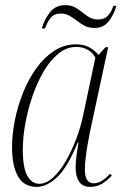

<svg xmlns="http://www.w3.org/2000/svg" viewBox="-20 -719 478 749"><path d="M123 10Q74 10 50.5 -30.5Q27 -71 27 -146Q27 -195 38 -250Q49 -305 70 -357.5Q91 -410 121.5 -452.5Q152 -495 191 -520.5Q230 -546 276 -546Q308 -546 329 -534Q350 -522 364 -505L392 -535H402L330 -200Q326 -180 321.5 -153.5Q317 -127 314 -101Q311 -75 311 -58Q311 -4 345 -4Q362 -4 377 -13.5Q392 -23 410 -41L416 -34Q399 -15 378.5 -2.5Q358 10 333 10Q302 10 288.5 -10.5Q275 -31 275 -65Q275 -86 278.5 -112.5Q282 -139 286 -163H283Q244 -67 203.5 -28.5Q163 10 123 10ZM133 -2Q160 -2 186.5 -26Q213 -50 236 -89.5Q259 -129 277.5 -177.5Q296 -226 306 -277L352 -494Q341 -515 321 -525.5Q301 -536 278 -536Q240 -536 207.5 -509.5Q175 -483 149.5 -439Q124 -395 106 -342Q88 -289 78.5 -235.5Q69 -182 69 -136Q69 -63 87 -32.5Q105 -2 133 -2ZM348 -610Q326 -610 310 -618.5Q294 -627 280 -638Q266 -649 251 -657.5Q236 -666 218 -666Q189 -666 175.5 -647Q162 -628 156 -608H143Q152 -641 174 -670Q196 -699 235 -699Q256 -699 272 -690.5Q288 -682 301.5 -670.5Q315 -659 329.5 -651Q344 -643 363 -643Q388 -643 402 -659Q416 -675 422 -696H434Q425 -664 405 -637Q385 -610 348 -610Z"/></svg>

Font: Noto Serif Display Condensed ExtraLight
Style: Italic
Weight: 200
Width: 3
Italic angle: -12°
Designer: Monotype Design Team
Foundry: Monotype Imaging Inc.
Version: Version 2.009